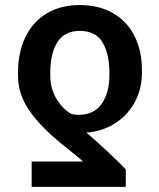

<svg xmlns="http://www.w3.org/2000/svg" viewBox="-20 -557 627 755"><path d="M104.5 177.7V78.1H306.6Q300.8 72.3 282 57.1Q263.2 42 243.2 25.4L218.8 5.9Q136.7 -61.5 93.8 -124.5Q50.8 -187.5 50.8 -260.7V-270.5Q50.8 -350.1 79.3 -410.2Q107.9 -470.2 162.8 -503.7Q217.8 -537.1 293.9 -537.1Q369.6 -537.1 424.8 -505.1Q480 -473.1 509 -415.3Q538.1 -357.4 538.1 -281.2V-271.5Q538.1 -210.4 512.5 -160.2Q486.8 -109.9 441.2 -77.9Q395.5 -45.9 336.9 -37.1Q330.1 -36.1 319.3 -36.1Q358.4 -2.4 403.3 39.3Q448.2 81.1 474.6 109.4V177.7ZM293.9 -435.5Q233.4 -435.5 205.6 -391.1Q177.7 -346.7 177.7 -270.5V-260.7Q177.7 -210 200.7 -170.7Q223.6 -131.3 257.8 -110.4Q270 -105.5 289.1 -105.5Q350.1 -105.5 380.1 -149.2Q410.2 -192.9 410.2 -260.7V-270.5Q410.2 -345.2 383.1 -390.4Q356 -435.5 293.9 -435.5Z"/></svg>

Font: Pretendard JP SemiBold
Style: Regular
Weight: 600
Designer: Base glyphs from Inter by Rasmus Andersson; Hangeul glyphs from Noto Sans CJK(Source Han Sans) by Jang Soo-young and Kan
Foundry: Kil Hyung-jin
Version: Version 1.309